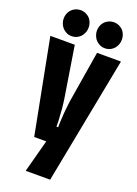

<svg xmlns="http://www.w3.org/2000/svg" viewBox="-257 -1265 1183 1661"><g transform="rotate(20 335.0 -434.5)"><path d="M235 -870 309 -406Q312 -389 315.5 -358Q319 -327 321 -305Q323 -273 324.5 -252Q326 -231 328 -199Q328 -186 328 -174V-150H344Q344 -176 344.5 -188Q345 -200 345.5 -212Q346 -224 348 -252Q348 -265 350 -284.5Q352 -304 354 -324Q356 -344 358 -358Q359 -370 360.5 -382.5Q362 -395 364 -406L440 -870H660L434 300H209L289 0H178L10 -870ZM67 -1051Q67 -1091 89 -1122Q110 -1151 145 -1163Q163 -1169 182 -1169Q219 -1169 250 -1147Q266 -1136 275.5 -1121.5Q285 -1107 291 -1089Q297 -1071 297 -1051Q297 -1011 276 -980Q267 -965 251 -953Q235 -941 220 -936Q203 -930 182 -930Q158 -930 142.5 -937Q127 -944 114 -954Q86 -974 73 -1013Q67 -1031 67 -1051ZM373 -1051Q373 -1091 395 -1122Q416 -1151 451 -1163Q469 -1169 488 -1169Q525 -1169 556 -1147Q572 -1136 581.5 -1121.5Q591 -1107 597 -1089Q603 -1071 603 -1051Q603 -1011 582 -980Q573 -965 557 -953Q541 -941 526 -936Q509 -930 488 -930Q464 -930 448.5 -937Q433 -944 420 -954Q392 -974 379 -1013Q373 -1031 373 -1051Z"/></g></svg>

Font: Boldonse
Style: Regular
Weight: 400
Designer: Universitype Foundry
Foundry: Universitype Foundry
Version: Version 1.000; ttfautohint (v1.8.4.7-5d5b)